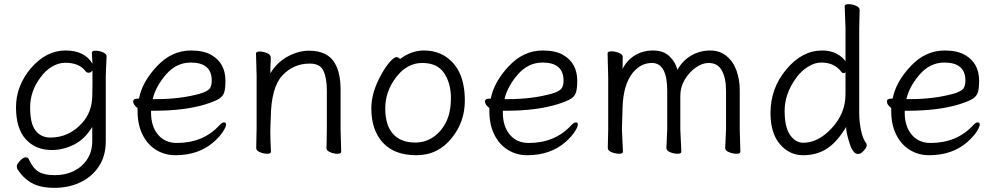

<svg xmlns="http://www.w3.org/2000/svg" viewBox="-20 -729 4790 924"><path d="M425 -390Q417 -379 407.5 -379Q398 -379 393 -385Q362 -427 294 -427Q262 -427 230.5 -408.5Q199 -390 176 -358Q125 -291 125 -212Q125 -133 151.5 -100Q178 -67 222 -67Q313 -67 376 -138Q421 -188 424 -263Q425 -290 425 -324ZM493 -457Q489 -381 489 -358V-50Q489 23 455 73Q421 123 365.5 149Q310 175 242 175Q174 175 132.5 151.5Q91 128 64 85Q61 80 61 70.5Q61 61 76.5 44.5Q92 28 103.5 28Q115 28 119 38Q137 79 164.5 96.5Q192 114 243.5 114Q295 114 335.5 94Q376 74 400 37Q424 0 424 -51V-118Q387 -58 335 -32.5Q283 -7 230 -7Q151 -7 104 -59Q57 -111 57 -213Q57 -315 128 -400Q202 -486 295 -486Q388 -486 425 -422L422 -475Q422 -485 439.5 -485Q457 -485 475 -477.5Q493 -470 493 -458Z M735 -252Q847 -252 942 -278Q978 -289 988.5 -302Q999 -315 999 -341Q999 -428 898 -428Q829 -428 779 -370.5Q729 -313 715 -252ZM640 -254 649 -255Q664 -334 735 -410Q806 -486 899 -486Q961 -486 998 -464Q1065 -425 1065 -340Q1065 -306 1059.5 -286Q1054 -266 1034 -253.5Q1014 -241 969 -227Q869 -196 720 -196H707V-186Q707 -121 740.5 -81Q774 -41 831 -41Q957 -41 1035 -125Q1048 -140 1058 -140Q1068 -140 1068 -129.5Q1068 -119 1053.5 -96Q1039 -73 1009 -46Q936 18 824 18Q773 18 731.5 -7.5Q690 -33 666 -81Q642 -129 642 -195V-209Q621 -225 621 -241Q621 -254 640 -254Z M1619 -105 1622 1Q1622 11 1604.5 11Q1587 11 1569 3.5Q1551 -4 1551 -16V-17Q1552 -25 1552 -44L1553 -115V-293Q1553 -352 1537 -387.5Q1521 -423 1471 -423Q1392 -423 1338.5 -365.5Q1285 -308 1283 -162Q1282 -129 1281 -105V-89Q1281 -59 1284 1Q1284 11 1266.5 11Q1249 11 1231 3.5Q1213 -4 1213 -17L1215 -115V-364L1212 -471Q1212 -481 1229.5 -481Q1247 -481 1265 -473.5Q1283 -466 1283 -453V-439Q1281 -411 1281 -376Q1313 -429 1364.5 -457Q1416 -485 1467 -485Q1559 -485 1593 -422Q1619 -376 1619 -297Z M1978 -43Q2027 -43 2065.5 -69.5Q2104 -96 2127 -142Q2150 -188 2150 -258Q2150 -328 2117.5 -377Q2085 -426 2012 -426Q1939 -426 1886.5 -357.5Q1834 -289 1834 -207.5Q1834 -126 1871.5 -84.5Q1909 -43 1978 -43ZM1905 -445Q1960 -486 2020 -486Q2080 -486 2124 -457Q2217 -396 2217 -245Q2217 -143 2155 -66Q2089 18 1983.5 18Q1878 18 1822.5 -42.5Q1767 -103 1767 -207Q1767 -287 1817 -374Q1837 -410 1857 -432Q1877 -454 1887.5 -454Q1898 -454 1905 -445Z M2428 -252Q2540 -252 2635 -278Q2671 -289 2681.5 -302Q2692 -315 2692 -341Q2692 -428 2591 -428Q2522 -428 2472 -370.5Q2422 -313 2408 -252ZM2333 -254 2342 -255Q2357 -334 2428 -410Q2499 -486 2592 -486Q2654 -486 2691 -464Q2758 -425 2758 -340Q2758 -306 2752.5 -286Q2747 -266 2727 -253.5Q2707 -241 2662 -227Q2562 -196 2413 -196H2400V-186Q2400 -121 2433.5 -81Q2467 -41 2524 -41Q2650 -41 2728 -125Q2741 -140 2751 -140Q2761 -140 2761 -129.5Q2761 -119 2746.5 -96Q2732 -73 2702 -46Q2629 18 2517 18Q2466 18 2424.5 -7.5Q2383 -33 2359 -81Q2335 -129 2335 -195V-209Q2314 -225 2314 -241Q2314 -254 2333 -254Z M3470 -17 3474 -105V-293Q3474 -353 3454 -389.5Q3434 -426 3390 -426Q3360 -426 3328.5 -404Q3297 -382 3275.5 -346Q3254 -310 3254 -268V-105L3259 1Q3259 11 3241 11Q3223 11 3205 3.5Q3187 -4 3187 -17L3191 -105V-293Q3191 -426 3117 -426Q3065 -426 3026 -380Q2979 -322 2976 -210Q2974 -156 2973 -105L2978 1Q2978 11 2960 11Q2942 11 2923.5 3.5Q2905 -4 2905 -17L2907 -105V-356L2904 -472Q2904 -482 2922 -482Q2940 -482 2958.5 -474.5Q2977 -467 2977 -455.5Q2977 -444 2976.5 -430.5Q2976 -417 2976 -397Q2996 -438 3034.5 -462Q3073 -486 3123 -486Q3173 -486 3202 -458Q3231 -430 3240 -393Q3266 -439 3308 -462.5Q3350 -486 3397.5 -486Q3445 -486 3477.5 -458.5Q3510 -431 3525 -387.5Q3540 -344 3540 -297V-105L3543 1Q3543 11 3525 11Q3507 11 3488.5 3.5Q3470 -4 3470 -17Z M4049 -381Q4045 -377 4039.5 -377Q4034 -377 4030 -382Q3997 -428 3932 -428Q3901 -428 3868 -407.5Q3835 -387 3810 -352Q3756 -276 3756 -196Q3756 -116 3782.5 -79Q3809 -42 3846 -42Q3918 -42 3983.5 -113Q4049 -184 4049 -276ZM4117 -681 4115 -592V-185Q4115 -142 4124 -100.5Q4133 -59 4149 -39Q4151 -35 4151 -27.5Q4151 -20 4137 -4Q4123 12 4109 12Q4085 12 4068.5 -39.5Q4052 -91 4052 -118Q4009 -46 3960 -14Q3911 18 3845 18Q3779 18 3733.5 -35Q3688 -88 3688 -186Q3688 -304 3764 -395Q3840 -486 3937 -486Q3975 -486 4004 -471.5Q4033 -457 4049 -434V-593L4045 -699Q4045 -709 4063 -709Q4081 -709 4099 -701.5Q4117 -694 4117 -681Z M4362 -252Q4474 -252 4569 -278Q4605 -289 4615.5 -302Q4626 -315 4626 -341Q4626 -428 4525 -428Q4456 -428 4406 -370.5Q4356 -313 4342 -252ZM4267 -254 4276 -255Q4291 -334 4362 -410Q4433 -486 4526 -486Q4588 -486 4625 -464Q4692 -425 4692 -340Q4692 -306 4686.5 -286Q4681 -266 4661 -253.5Q4641 -241 4596 -227Q4496 -196 4347 -196H4334V-186Q4334 -121 4367.5 -81Q4401 -41 4458 -41Q4584 -41 4662 -125Q4675 -140 4685 -140Q4695 -140 4695 -129.5Q4695 -119 4680.5 -96Q4666 -73 4636 -46Q4563 18 4451 18Q4400 18 4358.5 -7.5Q4317 -33 4293 -81Q4269 -129 4269 -195V-209Q4248 -225 4248 -241Q4248 -254 4267 -254Z"/></svg>

Font: LXGW WenKai
Style: Regular
Weight: 400
Designer: LXGW / Fontworks Inc.
Foundry: LXGW / Fontworks Inc.
Version: Version 1.520; June 14, 2025